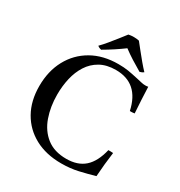

<svg xmlns="http://www.w3.org/2000/svg" viewBox="-210 -1054 1140 1214"><g transform="rotate(30 360.5 -447.0)"><path d="M666 -207Q654 -119 648 -28Q593 -12 536 1Q479 14 414 14Q303 14 221.5 -30Q140 -74 95 -153.5Q50 -233 50 -341Q50 -450 95 -533.5Q140 -617 222 -664Q304 -711 415 -711Q456 -711 487 -706Q518 -701 562 -691Q582 -687 597 -683Q612 -679 628 -679Q633 -679 639 -679.5Q645 -680 649 -681Q651 -637 653 -590Q655 -543 659 -492Q639 -489 625 -490Q586 -671 420 -671Q353 -671 306 -644.5Q259 -618 230 -572.5Q201 -527 188 -470Q175 -413 175 -351Q175 -263 201 -189Q227 -115 283 -71Q339 -27 427 -27Q510 -27 559.5 -71Q609 -115 631 -208Q639 -208 647.5 -208Q656 -208 666 -207ZM413 -826Q382 -803 347 -780Q312 -757 274 -735Q257 -738 246 -748Q267 -769 290.5 -797.5Q314 -826 336.5 -854.5Q359 -883 375 -904Q383 -906 393.5 -907Q404 -908 414 -908Q423 -908 433.5 -907Q444 -906 452 -904Q469 -883 491.5 -854.5Q514 -826 538 -797.5Q562 -769 582 -748Q570 -739 554 -735Q516 -757 480.5 -779.5Q445 -802 413 -826Z"/></g></svg>

Font: Tiro Tamil
Style: Regular
Weight: 400
Designer: Tamil: Fernando Mello & Fiona Ross. Latin: John Hudson.
Foundry: Tiro Typeworks Ltd.
Version: Version 1.52